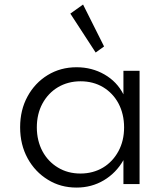

<svg xmlns="http://www.w3.org/2000/svg" viewBox="-20 -832 758 868"><path d="M450.5 -622 355.5 -811.5 298 -770.5 412.5 -594.5ZM326 16C371.5 16 412.5 5 449.5 -17C486.5 -39 516 -69.5 538 -108V0H611V-512H538V-405.5C518.5 -444 489.5 -474 452 -495.5C414.5 -517 372.5 -528 326 -528C277.5 -528 234 -516 195.5 -492.5C157 -469 126.5 -436.5 104.5 -396C82 -355 71 -308.5 71 -256.5C71 -204 82.5 -157 105 -116C127.5 -75 158 -43 196.5 -19.5C235 4.5 278 16 326 16ZM344 -47.5C305.5 -47.5 271.5 -56.5 242 -74.5C182.5 -110 146.5 -175.5 146.5 -256C146.5 -296.5 155 -332.5 172 -364C206 -426.5 267.5 -464.5 344 -464.5C382.5 -464.5 416.5 -455.5 446 -438C505.5 -402 541 -337.5 541 -256C541 -215.5 532.5 -180 515.5 -148.5C481.5 -85.5 420.5 -47.5 344 -47.5Z"/></svg>

Font: Spartan
Style: Regular
Weight: 400
Designer: Matt Bailey, Mirko Velimirovic
Foundry: Matt Bailey
Version: Version 1.003